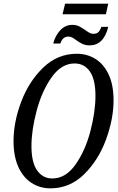

<svg xmlns="http://www.w3.org/2000/svg" viewBox="-20 -1019 644 1050"><path d="M54 -247Q54 -351 96 -462.5Q138 -574 216.5 -649.5Q295 -725 400 -725Q456 -725 501.5 -697Q547 -669 574 -612Q601 -555 601 -470Q601 -369 560 -256.5Q519 -144 440.5 -66.5Q362 11 256 11Q198 11 152 -19Q106 -49 80 -107Q54 -165 54 -247ZM502 -495Q502 -584 471.5 -628Q441 -672 388 -672Q316 -672 262.5 -596.5Q209 -521 180.5 -414Q152 -307 152 -220Q152 -131 183 -87Q214 -43 266 -43Q339 -43 392.5 -118.5Q446 -194 474 -300.5Q502 -407 502 -495ZM336 -999H572L559 -941H322ZM396 -800Q383 -810 373.5 -814.5Q364 -819 354 -819Q322 -819 310 -781H271Q282 -824 309.5 -853.5Q337 -883 375 -883Q397 -883 412 -875.5Q427 -868 447 -854Q461 -844 470.5 -839Q480 -834 490 -834Q507 -834 517 -842.5Q527 -851 534 -872H572Q547 -771 470 -771Q448 -771 431.5 -778.5Q415 -786 396 -800Z"/></svg>

Font: Noto Serif Cond
Style: Italic
Weight: 400
Width: 3
Italic angle: -12°
Designer: Monotype Design Team
Foundry: Monotype Imaging Inc.
Version: Version 1.001